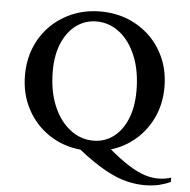

<svg xmlns="http://www.w3.org/2000/svg" viewBox="-56 -725 922 934"><g transform="rotate(5 405.0 -258.5)"><path d="M684 153Q641 153 594 141.5Q547 130 490 98.5Q433 67 358 8Q270 -1 202.5 -47Q135 -93 96.5 -166Q58 -239 58 -330Q58 -404 83.5 -466Q109 -528 155 -573.5Q201 -619 263 -644.5Q325 -670 398 -670Q472 -670 534 -644.5Q596 -619 642 -573.5Q688 -528 713.5 -466Q739 -404 739 -330Q739 -251 709.5 -185.5Q680 -120 627.5 -73.5Q575 -27 506 -6Q561 40 603.5 66.5Q646 93 680 104Q714 115 745 115Q767 115 783 112Q799 109 810 105V126Q788 137 756 145Q724 153 684 153ZM416 -41Q472 -41 514.5 -73Q557 -105 581 -163Q605 -221 605 -300Q605 -397 575.5 -469Q546 -541 495.5 -580.5Q445 -620 383 -620Q328 -620 284.5 -588.5Q241 -557 216 -499Q191 -441 191 -362Q191 -265 221 -193Q251 -121 302.5 -81Q354 -41 416 -41Z"/></g></svg>

Font: Spectral SemiBold
Style: Regular
Weight: 600
Designer: Jean-Baptiste Levee
Foundry: Production Type
Version: Version 2.001